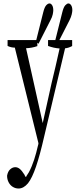

<svg xmlns="http://www.w3.org/2000/svg" viewBox="-20 -792 458 1112"><path d="M397.9 -560.1Q397.9 -538.1 397.9 -525.4Q377.4 -514.2 356.9 -512.2Q294.4 -251 235.4 0.5Q211.4 106 188.7 172.6Q166 239.3 142.1 269.5Q116.7 299.8 87.4 299.8Q69.8 299.8 54.4 290.5Q39.1 281.2 30 263.9Q21 246.6 21 225.6Q25.4 200.7 39.1 188.5Q52.7 176.3 68.4 176.3Q82 176.3 94.2 186Q106.4 195.8 121.6 219.7Q125.5 231 129.4 232.4Q131.3 234.4 133.8 226.6Q141.1 216.8 147 206.1Q164.6 173.3 177.5 133.5Q190.4 93.8 199.7 51.8Q201.2 49.8 202.6 38.6Q202.6 38.6 202.6 37.1Q136.2 -234.9 65.9 -516.1Q44.9 -516.1 23.9 -525.9Q23.9 -538.1 23.9 -560.1Q23.9 -560.1 196.3 -560.1Q196.3 -537.6 196.3 -524.9Q164.1 -513.7 130.9 -512.7Q179.7 -291 227.5 -79.1Q252.9 -189.9 278.8 -311Q302.2 -406.2 325.2 -511.2Q291 -513.7 258.3 -525.9Q258.3 -538.1 258.3 -560.1Q258.3 -560.1 397.9 -560.1ZM398.9 -732.4Q398.9 -724.6 395.5 -709.2Q392.1 -693.8 381.8 -673.3Q381.8 -673.3 313 -538.6Q313 -538.6 298.3 -551.3L340.3 -719.2Q348.1 -751 358.2 -761.5Q368.2 -772 376 -772Q385.3 -772 392.1 -761.5Q398.9 -751 398.9 -732.4ZM288.6 -732.4Q288.6 -724.6 285.6 -709.2Q282.7 -693.8 271.5 -673.3Q271.5 -673.3 203.1 -538.6L188 -551.8L230 -719.2Q237.8 -751 247.8 -761.5Q257.8 -772 266.6 -772Q275.4 -772 282 -761.5Q288.6 -751 288.6 -732.4Z"/></svg>

Font: Scarab Serif
Style: Light
Weight: 300
Designer: John Roberts
Foundry: Scarab
Version: 1.0